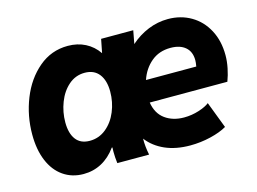

<svg xmlns="http://www.w3.org/2000/svg" viewBox="-79 -668 1085 812"><g transform="rotate(-15 464.0 -262.5)"><path d="M28.8 -209.5Q28.8 -291 58.3 -365.5Q87.9 -439.9 143.1 -486.6Q198.2 -533.2 270.5 -533.2Q313 -533.2 346.9 -515.9Q380.9 -498.5 403.3 -465.8L415 -525.4H555.7L544.9 -467.8Q580.1 -499 622.1 -516.1Q664.1 -533.2 709 -533.2Q765.1 -533.2 809.8 -507.1Q854.5 -481 879.9 -433.1Q905.3 -385.3 905.3 -322.8Q905.3 -295.4 899.4 -266.6Q893.6 -237.8 883.8 -211.9H543.9Q551.8 -162.6 585.7 -137.9Q619.6 -113.3 668.5 -113.3Q702.1 -113.3 733.9 -123.5Q765.6 -133.8 780.3 -146L824.7 -29.8Q796.4 -13.2 752.4 -2.7Q708.5 7.8 663.1 7.8Q600.6 7.8 553.5 -12.9Q506.3 -33.7 477.1 -71.8Q476.6 -36.6 484.4 0H345.2Q341.8 -26.4 341.8 -50.3Q341.8 -63 342.3 -69.3H339.4Q312 -31.2 275.6 -11.7Q239.3 7.8 196.3 7.8Q146 7.8 107.9 -18.6Q69.8 -44.9 49.3 -94Q28.8 -143.1 28.8 -209.5ZM394.5 -300.3Q394.5 -349.1 372.8 -377Q351.1 -404.8 310.1 -404.8Q270 -404.8 239.7 -378.4Q209.5 -352.1 193.4 -310.1Q177.2 -268.1 177.2 -223.1Q177.2 -174.8 197.5 -147.9Q217.8 -121.1 257.8 -121.1Q297.9 -121.1 329.1 -146.5Q360.4 -171.9 377.4 -213.1Q394.5 -254.4 394.5 -300.3ZM773.4 -308.1Q776.4 -324.7 776.4 -335.4Q776.4 -372.6 752.9 -392.6Q729.5 -412.6 688 -412.6Q637.7 -412.6 603.3 -383.5Q568.8 -354.5 553.2 -308.1Z"/></g></svg>

Font: Reddit Sans Fudge ExBold Italic
Style: Regular
Weight: 800
Italic angle: -11.25°
Designer: Stephen Hutchings
Version: Version 1.013